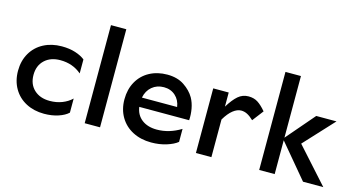

<svg xmlns="http://www.w3.org/2000/svg" viewBox="-79 -1030 2489 1354"><g transform="rotate(15 1166.0 -353.0)"><path d="M295 10Q221 10 163 -20.5Q105 -51 72.5 -107Q40 -163 40 -236Q40 -309 72.5 -365Q105 -421 163 -451.5Q221 -482 295 -482Q351 -482 394.5 -468Q438 -454 465 -432V-330Q401 -385 310 -385Q239 -385 196 -344.5Q153 -304 153 -236Q153 -168 196 -128Q239 -88 310 -88Q359 -88 400 -104Q441 -120 470 -148V-45Q445 -21 398.5 -5.5Q352 10 295 10Z M702 -716V0H590V-716Z M1065 -482Q1139 -482 1189 -448.5Q1239 -415 1265 -370Q1284 -336 1291.5 -293.5Q1299 -251 1296 -211H932Q940 -153 982.5 -120.5Q1025 -88 1092 -88Q1182 -88 1267 -140V-45Q1239 -22 1188 -6Q1137 10 1077 10Q1001 10 942 -20.5Q883 -51 850 -107Q817 -163 817 -236Q817 -309 848.5 -365Q880 -421 936.5 -451.5Q993 -482 1065 -482ZM1190 -279Q1183 -329 1149 -359.5Q1115 -390 1065 -390Q1014 -390 978.5 -360Q943 -330 933 -279Z M1402 0V-472H1515V-369Q1550 -426 1582.5 -454Q1615 -482 1658 -482Q1698 -482 1726.5 -463.5Q1755 -445 1787 -407L1725 -326Q1700 -350 1678.5 -361Q1657 -372 1634 -372Q1605 -372 1574.5 -348Q1544 -324 1515 -275V0Z M2102 -256 2332 0H2184L1977 -247V0H1864V-716H1977V-266L2154 -472H2302Z"/></g></svg>

Font: Madhuban Medium
Style: Regular
Weight: 500
Designer: jaikishan Patel
Foundry: MagicType
Version: Version 1.000